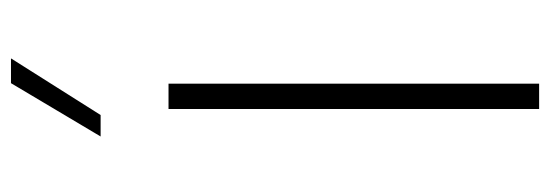

<svg xmlns="http://www.w3.org/2000/svg" viewBox="-338 -640 978 341"><g transform="rotate(-90 150.5 -469.0)"><path d="M172.9 -658.2H127.9V0H172.9ZM79.1 -778.8H117.2L217.8 -938H173.8Z"/></g></svg>

Font: Estedad ExtraLight
Style: Regular
Weight: 200
Designer: Amin Abedi
Version: Version 7.3